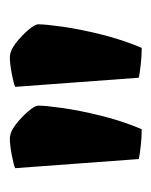

<svg xmlns="http://www.w3.org/2000/svg" viewBox="22 -772 314 399"><g transform="rotate(-90 179.5 -572.0)"><path d="M111 -435Q94 -435 76.5 -437Q59 -439 49 -441L30 -698Q36 -701 57 -705Q78 -709 91 -709Q105 -709 120.5 -697Q136 -685 148 -671Q160 -657 160 -650Q160 -635 155 -599.5Q150 -564 139 -519.5Q128 -475 111 -435ZM280 -435Q263 -435 245.5 -437Q228 -439 218 -441L199 -698Q205 -701 226 -705Q247 -709 260 -709Q274 -709 289.5 -697Q305 -685 317 -671Q329 -657 329 -650Q329 -635 324 -599.5Q319 -564 308 -519.5Q297 -475 280 -435Z"/></g></svg>

Font: Texturina Medium 12pt ExtraBold
Style: Regular
Weight: 800
Version: Version 1.002